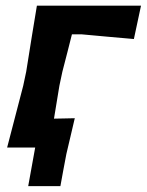

<svg xmlns="http://www.w3.org/2000/svg" viewBox="-20 -518 515 674"><path d="M5 0Q19 -53.5 32.2 -104.5Q45.5 -155.5 61.5 -217L72 -266.5Q83.5 -339.5 92 -391.8Q100.5 -444 109.5 -498H475L450 -381Q404.5 -385 357.2 -389.2Q310 -393.5 266.5 -397.5H232.5Q225.5 -368.5 217.2 -337Q209 -305.5 199 -266.5L188.5 -217Q178 -152.5 169.5 -101.5Q187.5 -102 205.5 -102.2Q223.5 -102.5 242.5 -103Q234.5 -68 227.2 -37.8Q220 -7.5 213 22.5Q207.5 50 202.5 78Q197.5 106 192 135.5H79L103.5 0Z"/></svg>

Font: Commissioner Loud SemiBold
Style: Italic
Weight: 600
Italic angle: -12°
Designer: Kostas Bartsokas
Foundry: Kostas Bartsokas
Version: Version 1.000; ttfautohint (v1.8.3)